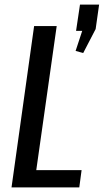

<svg xmlns="http://www.w3.org/2000/svg" viewBox="-20 -813 450 833"><path d="M116 -75H334L324 0H30L128 -700H226L129 -16ZM410 -793 395 -687 341 -583 308 -592 363 -759 378 -679H310L327 -793Z"/></svg>

Font: Pathway Extreme Condensed Medium
Style: Italic
Weight: 500
Width: 3
Italic angle: -8°
Version: Version 1.001;gftools[0.9.26]